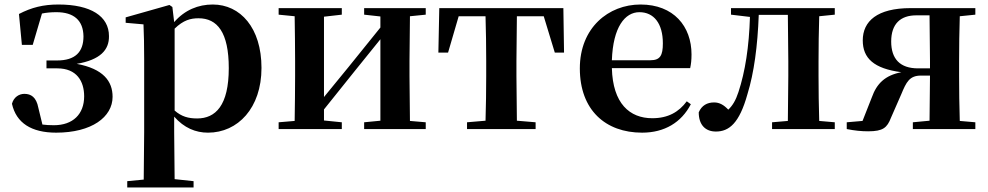

<svg xmlns="http://www.w3.org/2000/svg" viewBox="-20 -572 4381 851"><path d="M229 16C386 16 479 -53 479 -143C479 -212 438 -267 320 -289C425 -307 464 -351 463 -412C463 -500 383 -552 239 -552C172 -552 120 -539 64 -510L77 -373H125L166 -512C185 -516 206 -518 230 -518C307 -518 349 -482 350 -411C350 -342 314 -304 233 -304H186V-269H234C320 -269 353 -212 353 -145C353 -66 303 -17 219 -17C199 -17 183 -18 168 -20L150 -94C141 -142 117 -156 88 -156C65 -156 41 -142 33 -112C52 -27 119 16 229 16Z M902 16C1034 16 1139 -93 1139 -271C1139 -449 1045 -552 923 -552C859 -552 799 -528 752 -474L744 -541L731 -550L537 -495V-471L616 -464C618 -415 619 -375 619 -309V14L617 224L544 231V259H838V231L754 222L752 13V-55C796 -5 847 16 902 16ZM754 -445C793 -483 825 -491 860 -491C943 -491 994 -429 994 -270C994 -104 935 -47 854 -47C815 -47 785 -55 754 -82Z M1594 -507 1666 -499V-450L1524 -274L1416 -142V-498L1495 -507V-536H1215V-507L1286 -500C1287 -442 1288 -357 1288 -301V-235C1288 -179 1287 -94 1286 -36L1215 -30V0H1495V-30L1416 -38V-87L1553 -258L1666 -398V-37L1594 -30V0H1867V-30L1797 -36L1795 -235V-301L1797 -500L1867 -507V-536H1594Z M2131 0H2354V-30L2271 -37L2269 -235V-301L2271 -500H2390L2439 -339H2480L2477 -536H1927L1923 -339H1966L2013 -500H2132C2134 -443 2135 -357 2135 -301V-235C2135 -179 2134 -95 2132 -37L2050 -30V0Z M2826 16C2925 16 3000 -29 3042 -110L3024 -123C2989 -76 2942 -48 2871 -48C2771 -48 2696 -113 2692 -270H3039C3043 -288 3045 -306 3045 -331C3045 -455 2966 -552 2819 -552C2677 -552 2550 -449 2550 -269C2550 -84 2664 16 2826 16ZM2692 -305C2697 -452 2750 -518 2814 -518C2878 -518 2918 -468 2918 -380C2918 -326 2906 -305 2863 -305Z M3471 0H3680V-30L3611 -36C3609 -94 3608 -179 3608 -235V-301C3608 -357 3609 -442 3611 -500L3680 -507V-536H3220V-507L3304 -497C3300 -365 3283 -255 3253 -164C3241 -127 3227 -104 3208 -86C3188 -107 3169 -118 3145 -118C3115 -118 3090 -105 3077 -74C3077 -18 3107 11 3153 11C3211 11 3257 -25 3293 -155C3322 -249 3338 -368 3343 -506H3472L3474 -301V-235L3472 -36L3402 -30V0Z M4026 0H4303V-30L4234 -36C4232 -94 4231 -179 4231 -235V-301C4231 -357 4232 -443 4234 -500L4303 -507V-536H4016C3868 -536 3804 -478 3804 -393C3804 -314 3853 -268 3975 -252C3903 -238 3866 -202 3844 -140L3803 -36L3733 -30V0C3768 7 3798 10 3828 10C3894 10 3912 -6 3929 -50L3975 -155C3997 -208 4011 -237 4062 -237H4102L4100 -37L4026 -30ZM4102 -269H4049C3969 -269 3930 -311 3930 -388C3930 -466 3971 -504 4041 -504H4100L4102 -301Z"/></svg>

Font: Source Han Serif CN
Style: Bold
Weight: 700
Designer: Ryoko NISHIZUKA 西塚涼子 (kana & ideographs); Frank Grießhammer (Latin, Greek & Cyrillic); Wenlong ZHANG 张文龙 (bopomofo); San
Foundry: Adobe
Version: Version 2.003;hotconv 1.1.1;makeotfexe 2.6.0